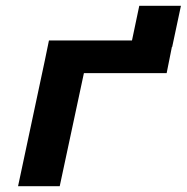

<svg xmlns="http://www.w3.org/2000/svg" viewBox="-20 -639 641 659"><path d="M42 0H185L268 -388H552L570 -478H571L601 -619H458L433 -500H148L134 -432Z"/></svg>

Font: LT Wave Bold
Style: Italic
Weight: 700
Designer: Daniel Lyons
Version: Version 2.5 (Glyphs App)